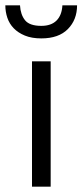

<svg xmlns="http://www.w3.org/2000/svg" viewBox="-40 -700 309 720"><path d="M80 0V-470H150V0ZM35 -680Q37 -645 54 -624Q71 -603 115 -603Q152 -603 172 -623Q192 -643 194 -680H249Q249 -626 214.5 -591Q180 -556 115 -556Q79 -556 53.5 -566.5Q28 -577 11.5 -594Q-5 -611 -12.5 -633.5Q-20 -656 -20 -680Z"/></svg>

Font: Mukta Mahee Light
Style: Regular
Weight: 300
Designer: Shuchita Grover, Noopur Datye, Girish Dalvi, Yashodeep Gholap
Foundry: Ek Type
Version: Version 2.538;PS 1.000;hotconv 16.6.51;makeotf.lib2.5.65220;